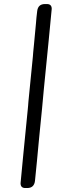

<svg xmlns="http://www.w3.org/2000/svg" viewBox="-20 -758 325 957"><path d="M82.5 155.3Q82.5 147.9 95.5 18.6Q108.4 -110.8 118.2 -210.9L120.1 -231L121.6 -251L125.5 -290.5Q129.4 -330.6 134.3 -379.4L138.2 -418.5Q140.1 -438.5 142.1 -458L144 -477.5L145.5 -497.1L149.4 -536.6Q157.2 -613.3 159.2 -641.1Q161.1 -668.9 165.5 -703.4Q169.9 -737.8 204.1 -737.8H213.9Q237.8 -737.8 237.8 -713.9Q237.8 -707.5 222.9 -558.6Q208 -409.7 202.1 -349.6L198.2 -310.1Q195.3 -273.9 189.7 -217.8Q184.1 -161.6 182.1 -141.6L178.2 -102.5Q174.3 -64.9 173.6 -55.2Q172.9 -45.4 164.1 45.9Q155.3 137.2 154.3 144Q149.9 179.2 115.7 179.2H106Q82.5 179.2 82.5 155.3Z"/></svg>

Font: Averia Libre
Style: Italic
Weight: 400
Italic angle: -7.90001°
Version: Version 1.002